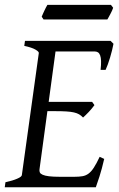

<svg xmlns="http://www.w3.org/2000/svg" viewBox="-20 -787 502 807"><path d="M418 -119.1Q408.2 -76.7 398.2 -45.4Q388.2 -14.2 382.8 0H0L2.9 -21Q33.7 -27.8 52.2 -35.9Q70.8 -43.9 71.8 -50.8L143.1 -564Q144 -569.8 128.9 -578.6Q113.8 -587.4 82 -594.2L85 -615.2H444.8L457 -603Q454.6 -590.3 450.9 -575.2Q447.3 -560.1 442.6 -544.9Q438 -529.8 433.1 -516.1Q428.2 -502.4 423.8 -493.2H402.8Q405.3 -515.6 404.8 -530.5Q404.3 -545.4 400.9 -554.4Q397.5 -563.5 391.6 -567.1Q385.7 -570.8 377 -570.8H213.4L184.6 -358.9H367.2L377 -345.2Q372.1 -338.4 366 -331.1Q359.9 -323.7 353.3 -316.7Q346.7 -309.6 340.3 -303.5Q334 -297.4 329.1 -293Q321.3 -301.3 312.5 -306.4Q303.7 -311.5 290.8 -314.5Q277.8 -317.4 259 -318.6Q240.2 -319.8 212.9 -319.8H179.2L146 -75.2Q145 -67.9 147.5 -62.3Q149.9 -56.6 159.2 -52.5Q168.5 -48.3 186 -46.1Q203.6 -43.9 232.9 -43.9H292Q312.5 -43.9 326.7 -46.4Q340.8 -48.8 352.3 -57.4Q363.8 -65.9 374.5 -82.5Q385.3 -99.1 398.9 -127.9L418 -119.1ZM455.6 -754.4Q454.1 -749 450.9 -742.2Q447.8 -735.4 444.1 -728.5Q440.4 -721.7 437 -715.3Q433.6 -709 431.2 -705.1H163.1L155.3 -716.8Q157.2 -721.7 160.2 -728.3Q163.1 -734.9 166.3 -741.7Q169.4 -748.5 172.9 -755.1Q176.3 -761.7 179.2 -766.6H446.3L455.6 -754.4Z"/></svg>

Font: GentiumAlt
Style: Italic
Weight: 400
Italic angle: -7°
Designer: J. Victor Gaultney
Version: Version 1.02; 2005; OFL release